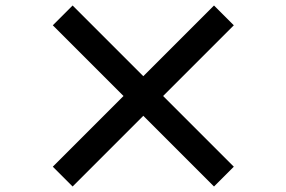

<svg xmlns="http://www.w3.org/2000/svg" viewBox="-20 -729 1040 698"><path d="M758 -51 830 -123 573 -380 830 -637 758 -709 501 -452 244 -709 172 -637 429 -380 172 -123 244 -51 501 -308Z"/></svg>

Font: Noto Sans JP
Style: Bold
Weight: 700
Designer: Ryoko NISHIZUKA  (kana, bopomofo & ideographs); Paul D. Hunt (Latin, Greek & Cyrillic); Sandoll Communications , Soo-you
Foundry: Adobe
Version: Version 2.002;hotconv 1.0.116;makeotfexe 2.5.65601